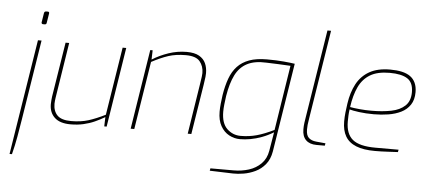

<svg xmlns="http://www.w3.org/2000/svg" viewBox="-60 -900 2810 1274"><g transform="rotate(5 1345.0 -263.0)"><path d="M188 -640Q183 -640 180 -643.5Q177 -647 178 -652L188 -714Q190 -726 202 -726H213Q219 -726 221 -722.5Q223 -719 222 -714L212 -652Q211 -640 199 -640ZM42 237 164 -531H188L103 4Q94 61 83.5 120Q73 179 58 237Z M427 6Q357 6 321.5 -27Q286 -60 286 -116Q286 -131 287.5 -144Q289 -157 290 -167L348 -531H372L314 -162Q313 -153 311.5 -142.5Q310 -132 310 -121Q310 -72 337.5 -44Q365 -16 430 -16Q495 -16 545.5 -32Q596 -48 656 -78L728 -531H752L668 0H652L654 -62Q622 -43 587.5 -27.5Q553 -12 513.5 -3Q474 6 427 6Z M828 0 912 -531H928L926 -469Q975 -500 1034 -520Q1093 -540 1154 -540Q1207 -540 1237.5 -522.5Q1268 -505 1281 -476Q1294 -447 1294 -411Q1294 -401 1292.5 -386Q1291 -371 1285 -332L1232 0H1208L1260 -331Q1266 -370 1268 -384.5Q1270 -399 1270 -409Q1270 -455 1244 -486.5Q1218 -518 1150 -518Q1084 -518 1034 -501.5Q984 -485 924 -453L852 0Z M1530 237 1375 232 1378 216H1534Q1586 216 1633.5 201Q1681 186 1714.5 152.5Q1748 119 1757 66L1778 -59Q1740 -36 1701 -21.5Q1662 -7 1625.5 -0.5Q1589 6 1556 6Q1518 6 1483.5 -12.5Q1449 -31 1427.5 -69Q1406 -107 1406 -164Q1406 -190 1409 -218Q1412 -246 1416 -275Q1426 -338 1444 -387Q1462 -436 1493 -469Q1524 -502 1571.5 -519.5Q1619 -537 1689 -537Q1753 -537 1801.5 -532.5Q1850 -528 1875 -524L1781 68Q1772 121 1744 155Q1716 189 1678 207Q1640 225 1600.5 231.5Q1561 238 1530 237ZM1559 -16Q1615 -16 1665.5 -30Q1716 -44 1780 -75L1848 -508Q1808 -510 1768 -512Q1728 -514 1687 -515Q1609 -519 1559 -493Q1509 -467 1481.5 -412Q1454 -357 1440 -271Q1436 -241 1433 -215Q1430 -189 1430 -166Q1430 -89 1468 -52.5Q1506 -16 1559 -16Z M2066 0Q2020 0 1995 -24.5Q1970 -49 1970 -96Q1970 -119 1973 -140Q1976 -161 1979 -179L2072 -763H2096L2003 -179Q2002 -169 1999.5 -155.5Q1997 -142 1995.5 -127.5Q1994 -113 1994 -97Q1994 -58 2012 -41.5Q2030 -25 2061 -22L2124 -16L2121 0Z M2455 6Q2379 6 2330 -13.5Q2281 -33 2258 -72.5Q2235 -112 2235 -171Q2235 -203 2238.5 -233Q2242 -263 2246 -291Q2257 -367 2287 -423Q2317 -479 2371.5 -510Q2426 -541 2510 -541Q2554 -541 2587.5 -533.5Q2621 -526 2643.5 -510Q2666 -494 2678 -468Q2690 -442 2690 -406Q2690 -355 2667.5 -321.5Q2645 -288 2607.5 -269.5Q2570 -251 2523 -243.5Q2476 -236 2427 -236Q2372 -236 2328 -242Q2284 -248 2264 -254Q2261 -234 2260 -213.5Q2259 -193 2259 -173Q2259 -91 2304.5 -53.5Q2350 -16 2457 -16H2611L2608 0Q2583 1 2540.5 3.5Q2498 6 2455 6ZM2409 -258Q2482 -258 2540 -269.5Q2598 -281 2632 -313Q2666 -345 2666 -404Q2666 -468 2626.5 -493.5Q2587 -519 2508 -519Q2427 -519 2378 -489.5Q2329 -460 2303 -404.5Q2277 -349 2266 -270Q2293 -265 2331 -261.5Q2369 -258 2409 -258Z"/></g></svg>

Font: Exo Thin Thin
Style: Italic
Weight: 250
Italic angle: -9°
Version: Version 2.000